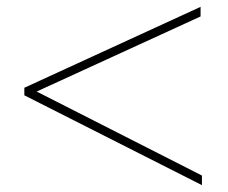

<svg xmlns="http://www.w3.org/2000/svg" viewBox="-20 -587 665 560"><path d="M569 -47V-75L87 -320L565 -539V-567L51 -331V-309Z"/></svg>

Font: Inconsolata Expanded ExtraLight
Style: Regular
Weight: 200
Width: 7
Monospace: yes
Designer: Raph Levien, Cyreal, Brenton Simpson
Foundry: Raph Levien, Cyreal, Google
Version: Version 3.100